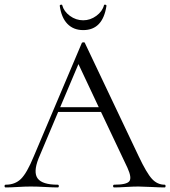

<svg xmlns="http://www.w3.org/2000/svg" viewBox="-24 -822 746 842"><path d="M341 -690Q298 -690 271.5 -717.5Q245 -745 238 -797Q238 -799 240.5 -800.5Q243 -802 246 -801.5Q249 -801 249 -799Q256 -772 282.5 -752.5Q309 -733 341 -733Q372 -733 398.5 -752.5Q425 -772 432 -799Q432 -801 435 -801.5Q438 -802 440.5 -800.5Q443 -799 443 -797Q427 -690 341 -690ZM698 -12Q702 -12 702 -6Q702 0 698 0Q679 0 640 -2Q601 -4 583 -4Q561 -4 528 -2Q495 0 477 0Q472 0 472 -6Q472 -12 477 -12Q531 -12 543 -27Q555 -42 535 -86L419 -331H231L145 -127Q121 -66 141.5 -39Q162 -12 229 -12Q234 -12 234 -6Q234 0 229 0Q210 0 174 -2Q138 -4 111 -4Q86 -4 53.5 -2Q21 0 1 0Q-4 0 -4 -6Q-4 -12 1 -12Q42 -12 68 -37.5Q94 -63 124 -136L335 -634Q336 -636 341.5 -636.5Q347 -637 348 -634L584 -137Q619 -63 642.5 -37.5Q666 -12 698 -12ZM240 -352H409L320 -541Z"/></svg>

Font: Cormorant
Style: Regular
Weight: 400
Designer: Christian Thalmann (Catharsis Fonts)
Version: Version 1.000;PS 001.000;hotconv 1.0.70;makeotf.lib2.5.58329